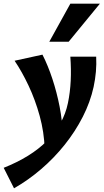

<svg xmlns="http://www.w3.org/2000/svg" viewBox="-67 -731 562 1040"><path d="M9 289 -47 178Q26 149 85 112.5Q144 76 188 31.5Q232 -13 260.5 -64Q289 -115 301 -173Q313 -231 316 -293.5Q319 -356 314 -424H454Q456 -383 452.5 -342.5Q449 -302 440 -260Q422 -178 381.5 -98.5Q341 -19 283.5 53Q226 125 156 185Q86 245 9 289ZM175 76Q172 -16 148 -103Q124 -190 88 -266.5Q52 -343 12 -402L163 -435Q193 -376 217 -303Q241 -230 256 -153Q271 -76 272 -3ZM200 -505 314 -711H474L305 -505Z"/></svg>

Font: Ysabeau ExtraBold
Style: Italic
Weight: 800
Italic angle: -12°
Designer: Christian Thalmann (Catharsis Fonts)
Version: Version 2.002